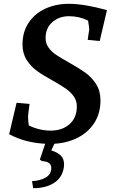

<svg xmlns="http://www.w3.org/2000/svg" viewBox="-20 -740 603 1007"><path d="M249 141Q249 107 200 105L189 97L217 14Q113 9 28 -36L67 -201L135 -195Q134 -186 131 -165Q128 -144 127 -130Q127 -110 131 -82Q187 -55 246 -55Q307 -55 345 -89Q383 -123 383 -182Q383 -212 366.5 -235Q350 -258 325.5 -275Q301 -292 257 -317Q206 -345 174 -368Q142 -391 120 -425.5Q98 -460 98 -507Q98 -572 130 -620.5Q162 -669 217.5 -694.5Q273 -720 341 -720Q421 -720 541 -687L503 -525L440 -531Q448 -582 448 -586Q448 -594 442 -632Q396 -655 342 -655Q290 -655 254.5 -624Q219 -593 219 -540Q219 -512 235 -490Q251 -468 275 -452Q299 -436 342 -412Q395 -382 428 -358.5Q461 -335 484 -299Q507 -263 507 -214Q507 -146 475 -96Q443 -46 388 -18Q333 10 265 14L249 49Q282 59 299 76Q316 93 316 122Q316 132 315 137Q307 191 264 219Q221 247 154 247L148 210Q191 208 220 191Q249 174 249 141Z"/></svg>

Font: Andada Pro SemiBold
Style: Italic
Weight: 600
Italic angle: -6.99998°
Designer: Carolina Giovagnoli
Foundry: Huerta Tipografica
Version: Version 3.005